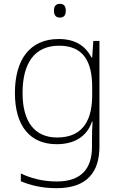

<svg xmlns="http://www.w3.org/2000/svg" viewBox="-20 -744 630 1004"><path d="M292 -724C271 -724 262 -709 262 -688C262 -667 271 -652 292 -652C317 -652 324 -667 324 -688C324 -709 317 -724 292 -724ZM287 -540C136 -540 58 -432 58 -258C58 -83 139 10 276 10C370 10 434 -30 461 -108H464C462 -74 461 -49 461 -15V23C461 134 409 205 277 205C202 205 138 187 89 163V204C138 224 196 240 276 240C437 240 500 154 500 22V-530H468L462 -443H459C429 -500 378 -540 287 -540ZM289 -505C419 -505 462 -418 462 -289V-246C462 -132 425 -25 279 -25C162 -25 98 -106 98 -258C98 -413 160 -505 289 -505Z"/></svg>

Font: Noto Sans Malayalam ExtraLight
Style: Regular
Weight: 200
Designer: Jelle Bosma - Monotype Design Team
Foundry: Monotype Imaging Inc.
Version: Version 2.104